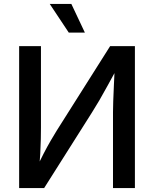

<svg xmlns="http://www.w3.org/2000/svg" viewBox="-20 -964 790 984"><path d="M671.4 0H559.1V-389.2Q559.1 -410.2 560.3 -445.6Q561.5 -481 563.7 -527.6Q565.9 -574.2 568.4 -627.9L585.9 -624.5Q553.7 -565.9 530.8 -523.9Q507.8 -481.9 489.3 -450Q470.7 -418 451.7 -388.2L206.1 0H78.1V-727.5H189.9V-310.5Q189.9 -287.1 189.2 -251.7Q188.5 -216.3 186.3 -176Q184.1 -135.7 180.7 -96.7L167 -100.6Q185.5 -142.1 204.3 -178.2Q223.1 -214.4 240.2 -243.7Q257.3 -272.9 270 -293.5L544.4 -727.5H671.4ZM332.5 -796.9 234.9 -943.8H345.7L415 -796.9Z"/></svg>

Font: Inter 17pt Medium
Style: Regular
Weight: 500
Version: Version 4.001;git-66647c0bb